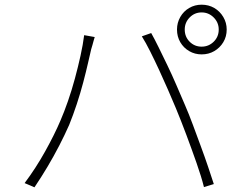

<svg xmlns="http://www.w3.org/2000/svg" viewBox="-20 -806 1040 819"><path d="M768 -680Q768 -649 789 -628Q810 -607 840 -607Q870 -607 891.5 -628Q913 -649 913 -680Q913 -710 891.5 -731.5Q870 -753 840 -753Q810 -753 789 -731.5Q768 -710 768 -680ZM735 -680Q735 -709 749 -733.5Q763 -758 787 -772Q811 -786 840 -786Q870 -786 894 -772Q918 -758 932.5 -733.5Q947 -709 947 -680Q947 -650 932.5 -626Q918 -602 894 -588Q870 -574 840 -574Q811 -574 787 -588Q763 -602 749 -626Q735 -650 735 -680ZM238 -292Q254 -329 270 -375Q286 -421 299.5 -471Q313 -521 323.5 -568.5Q334 -616 339 -656L384 -648Q381 -639 379 -631Q377 -623 374.5 -614.5Q372 -606 369 -596Q364 -575 355.5 -537.5Q347 -500 335 -454.5Q323 -409 307.5 -362Q292 -315 275 -273Q256 -230 232.5 -184.5Q209 -139 182.5 -94.5Q156 -50 127 -7L85 -25Q133 -89 173 -161Q213 -233 238 -292ZM730 -345Q714 -383 696 -424.5Q678 -466 658.5 -508Q639 -550 620.5 -587Q602 -624 585 -651L625 -665Q639 -640 656.5 -604.5Q674 -569 693.5 -528.5Q713 -488 732 -444Q751 -400 769 -358Q786 -319 803 -273Q820 -227 837 -181Q854 -135 868 -93.5Q882 -52 892 -21L850 -8Q839 -52 818.5 -110.5Q798 -169 775 -230.5Q752 -292 730 -345Z"/></svg>

Font: Noto Sans JP ExtraLight
Style: Regular
Weight: 250
Designer: Ryoko NISHIZUKA  (kana, bopomofo & ideographs); Paul D. Hunt (Latin, Greek & Cyrillic); Sandoll Communications , Soo-you
Foundry: Adobe
Version: Version 2.004-H2;hotconv 1.0.118;makeotfexe 2.5.65603